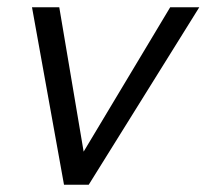

<svg xmlns="http://www.w3.org/2000/svg" viewBox="-20 -508 568 528"><path d="M156 0 68 -488H143L210 -91L448 -488H528L224 0Z"/></svg>

Font: Rosa Sans Light
Style: Italic
Weight: 300
Italic angle: -12°
Designer: Pentagram / MCKL
Foundry: Pentagram / MCKL
Version: Version 1.005;September 16, 2019;FontCreator 11.5.0.2425 64-